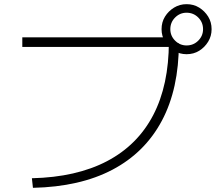

<svg xmlns="http://www.w3.org/2000/svg" viewBox="-20 -875 1040 921"><path d="M133 -20Q347 -25 493.5 -102Q640 -179 715 -323Q790 -467 790 -674L813 -650H87V-696H805V-668H838Q838 -449 756.5 -296Q675 -143 519.5 -61Q364 21 138 26ZM875 -615Q842 -615 815 -631.5Q788 -648 771.5 -675Q755 -702 755 -735Q755 -769 771.5 -795.5Q788 -822 815 -838.5Q842 -855 875 -855Q909 -855 935.5 -838.5Q962 -822 978.5 -795.5Q995 -769 995 -735Q995 -702 978.5 -675Q962 -648 935.5 -631.5Q909 -615 875 -615ZM875 -657Q908 -657 931 -680Q954 -703 954 -735Q954 -768 931 -791Q908 -814 875 -814Q843 -814 820 -791Q797 -768 797 -735Q797 -703 820 -680Q843 -657 875 -657Z"/></svg>

Font: M PLUS 1 Thin Light
Style: Regular
Weight: 300
Version: Version 1.001